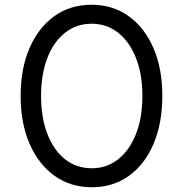

<svg xmlns="http://www.w3.org/2000/svg" viewBox="-20 -777 771 809"><path d="M367 12Q277 12 209.5 -36.5Q142 -85 104.5 -171.5Q67 -258 67 -373Q67 -488 104.5 -574.5Q142 -661 209 -709Q276 -757 366 -757Q455 -757 522 -709Q589 -661 626.5 -574.5Q664 -488 664 -373Q664 -258 627 -171Q590 -84 523 -36Q456 12 367 12ZM367 -68Q430 -68 478 -106Q526 -144 553 -212.5Q580 -281 580 -373Q580 -464 553 -532.5Q526 -601 478 -639Q430 -677 366 -677Q302 -677 254 -639Q206 -601 179.5 -532.5Q153 -464 153 -373Q153 -282 179.5 -213Q206 -144 254 -106Q302 -68 367 -68Z"/></svg>

Font: Plus Jakarta Text Light
Style: Regular
Weight: 300
Designer: Gumpita Rahayu
Foundry: Tokotype Studio
Version: Version 1.000